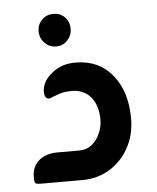

<svg xmlns="http://www.w3.org/2000/svg" viewBox="-45 -588 514 627"><g transform="rotate(-5 212.0 -274.5)"><path d="M153 -549Q175 -549 190 -534Q205 -519 205 -496Q205 -474 190 -458Q175 -442 153 -442Q131 -442 115.5 -458Q100 -474 100 -496Q100 -519 115.5 -534Q131 -549 153 -549ZM201 0H62Q51 0 47 -3Q43 -6 43 -17V-26Q43 -57 65.5 -77Q88 -97 127 -97H199Q223 -97 240 -111Q257 -125 266.5 -147Q276 -169 276 -191Q276 -237 254 -264.5Q232 -292 192 -293Q172 -293 158.5 -289.5Q145 -286 130 -280Q124 -278 121 -276Q118 -274 113 -275Q105 -276 102 -284Q99 -292 100 -303Q103 -334 133 -358Q167 -386 215 -384Q289 -383 332.5 -328.5Q376 -274 376 -187Q376 -132 352 -89.5Q328 -47 288.5 -23.5Q249 0 201 0Z"/></g></svg>

Font: Zain
Style: Bold
Weight: 700
Designer: Zain,Boutros
Foundry: Mobile Telecommunications Company (Zain), 2024
Version: Version 1.50; ttfautohint (v1.8.4)